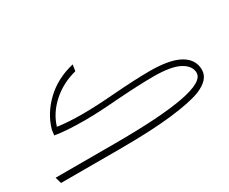

<svg xmlns="http://www.w3.org/2000/svg" viewBox="-95 -898 1425 1193"><g transform="rotate(-30 617.5 -301.0)"><path d="M1169 -172Q1169 -101 1069 -61Q998 -34 853 -17Q708 0 479 0H59L46 -45H470Q1131 -45 1131 -172Q1131 -222 1072.5 -254Q1014 -286 887 -286Q780 -286 614 -274Q477 -263 386 -263Q248 -263 170 -277L175 -315Q203 -416 285 -494.5Q367 -573 490 -602L483 -557Q382 -531 309.5 -466Q237 -401 211 -315Q288 -304 392 -304Q486 -304 623 -315Q783 -327 882 -327Q1028 -327 1098.5 -286.5Q1169 -246 1169 -172Z"/></g></svg>

Font: FiraGO ExtraLight
Style: Regular
Weight: 200
Designer: bBox Type
Foundry: bBox Type GmbH
Version: Version 1.001